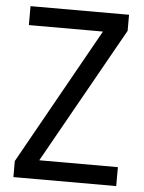

<svg xmlns="http://www.w3.org/2000/svg" viewBox="-52 -756 599 798"><g transform="rotate(5 247.5 -357.0)"><path d="M463 0V-79H135L454 -647V-714H43V-635H352L34 -67V0Z"/></g></svg>

Font: Noto Sans Sinhala SemiCondensed
Style: Regular
Weight: 400
Width: 4
Designer: Jelle Bosma - Monotype Design Team
Foundry: Monotype Imaging Inc.
Version: Version 2.006